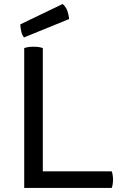

<svg xmlns="http://www.w3.org/2000/svg" viewBox="-20 -928 608 948"><path d="M531.2 0Q535.2 -7.8 536.1 -17.6Q538.1 -28.3 538.1 -41Q538.1 -53.7 536.1 -64.5Q535.2 -74.2 531.2 -82Q418 -82 191.4 -82Q191.4 -234.4 191.4 -690.4Q184.6 -693.4 173.8 -695.3Q162.1 -697.3 146.5 -697.3Q129.9 -697.3 118.2 -695.3Q106.4 -693.4 99.6 -690.4Q99.6 -653.3 99.6 -580.1Q99.6 -435.5 99.6 0Q208 0 531.2 0ZM289.1 -908.2Q236.3 -882.8 80.1 -807.6Q81.1 -789.1 85 -772.5Q88.9 -754.9 98.6 -743.2Q172.9 -773.4 321.3 -834Q319.3 -854.5 312.5 -875Q304.7 -895.5 289.1 -908.2Z"/></svg>

Font: cl
Style: Regular
Weight: 400
Designer: Mitja Miklavcic
Version: Version 1.0